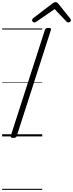

<svg xmlns="http://www.w3.org/2000/svg" viewBox="-20 -1276 683 1796"><path d="M104 14Q90 14 84 9.5Q78 5 81 -6L400 -996Q404 -1006 411 -1010.5Q418 -1015 433 -1015Q448 -1015 454 -1010.5Q460 -1006 456 -995L137 -5Q134 5 127 9.5Q120 14 104 14ZM301 -1066Q292 -1066 286 -1073Q280 -1080 280 -1087Q280 -1093 282 -1096.5Q284 -1100 288 -1104L470 -1243Q479 -1250 486 -1253Q493 -1256 501 -1256Q508 -1256 513.5 -1252.5Q519 -1249 525 -1242L637 -1102Q640 -1098 641.5 -1094Q643 -1090 643 -1086Q643 -1077 634.5 -1071.5Q626 -1066 619 -1066Q613 -1066 608.5 -1068.5Q604 -1071 600 -1076L491 -1191L323 -1075Q316 -1070 311 -1068Q306 -1066 301 -1066ZM0 490H375V500H0ZM0 -20H375V0H0ZM0 -505H375V-500H0ZM0 -1010H375V-1000H0Z"/></svg>

Font: Playwrite US Trad Guides
Style: Regular
Weight: 400
Designer: Veronika Burian, José Scaglione
Foundry: TypeTogether
Version: Version 1.003